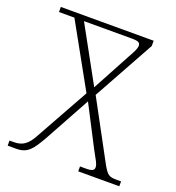

<svg xmlns="http://www.w3.org/2000/svg" viewBox="-130 -818 847 923"><g transform="rotate(20 293.5 -357.0)"><path d="M12 0H56C115 0 135 -32 172 -95L302 -332L409 -125C434 -79 445 -63 445 -47C445 -33 438 -25 404 -25H373V0H583V-25H561C521 -25 513 -31 488 -74L326 -374L499 -687V-714H24V-688H103L282 -366L131 -95C104 -44 78 -26 34 -26H12ZM307 -406 152 -688H399C434 -688 440 -680 440 -666C440 -651 428 -629 412 -601Z"/></g></svg>

Font: Noto Serif Georgian ExtraLight
Style: Regular
Weight: 200
Designer: Monotype Design Team, Akaki Razmadze
Foundry: Google LLC
Version: Version 2.003